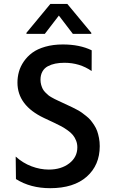

<svg xmlns="http://www.w3.org/2000/svg" viewBox="-20 -969 596 1001"><path d="M213.8 -792.6H117.9V-797.9L242.5 -948.5H331L456 -797.9V-792.6H359.7L286.9 -887.8ZM241.5 12.1Q138.5 12.1 63.2 -35.5L61.8 -152.7Q99.1 -119 144.4 -101.9Q189.6 -84.9 234.7 -84.9Q298.7 -84.9 340.9 -117.2Q383.2 -149.5 383.2 -201Q383.2 -219.8 376.6 -236.3Q370 -252.8 359.9 -265.1Q349.8 -277.3 332.9 -289.4Q316.1 -301.5 300.6 -310Q285.2 -318.5 262.8 -328.8L209.2 -354Q71 -419.4 71 -538.4Q71 -567.5 78.7 -595Q86.3 -622.5 104.2 -648.6Q122.2 -674.7 148.6 -694.2Q175.1 -713.8 216.1 -725.5Q257.1 -737.2 307.5 -737.2Q395.6 -737.2 458.1 -706.7L457.7 -598.7Q395.6 -641.7 316.1 -641.7Q289.8 -641.7 268.6 -637.4Q247.5 -633.2 229.4 -623.6Q211.3 -614 201.2 -596.1Q191.1 -578.1 191.1 -553.3Q191.1 -539.4 194.6 -526.8Q198.2 -514.2 202.9 -505.1Q207.7 -496.1 216.4 -487.2Q225.1 -478.3 231.5 -473Q237.9 -467.7 248.9 -461.5Q259.9 -455.3 265.3 -452.6Q270.6 -449.9 280.5 -445.3L335.9 -419.4Q350.5 -412.6 357.8 -409.1Q365.1 -405.5 380.9 -397.2Q396.7 -388.8 405.7 -382.3Q414.8 -375.7 429 -364.5Q443.2 -353.3 451.9 -342.9Q460.6 -332.4 470.7 -317.1Q480.8 -301.8 486.5 -285.9Q492.2 -269.9 496.1 -249.6Q500 -229.4 500 -207Q500 -108 432.2 -47.9Q364.3 12.1 241.5 12.1Z"/></svg>

Font: TID UI Medium
Style: Regular
Weight: 500
Designer: The TID Project Authors
Foundry: Bakken & Bæck
Version: Version 1.001;hotconv 1.0.109;makeotfexe 2.5.65596